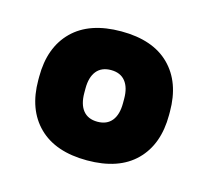

<svg xmlns="http://www.w3.org/2000/svg" viewBox="-57 -720 457 422"><g transform="rotate(15 172.0 -509.0)"><path d="M172 -362.5Q100 -362.5 61.5 -400.5Q23 -438.5 23 -505.5V-513Q23 -580 61.5 -618Q100 -656 172 -656Q244 -656 282.2 -618Q320.5 -580 320.5 -513V-505.5Q320.5 -438.5 282.2 -400.5Q244 -362.5 172 -362.5ZM172 -450.5Q193.5 -450.5 204.8 -464.5Q216 -478.5 216 -504.5V-514.5Q216 -540 204.8 -554Q193.5 -568 172 -568Q150.5 -568 139.2 -554Q128 -540 128 -514.5V-504.5Q128 -478.5 139.2 -464.5Q150.5 -450.5 172 -450.5Z"/></g></svg>

Font: Anek Odia ExtraBold
Style: Regular
Weight: 800
Designer: Yesha Goshar & Mahesh Sahu (Odia), Yesha Goshar (Latin)
Foundry: Ek Type
Version: Version 1.003